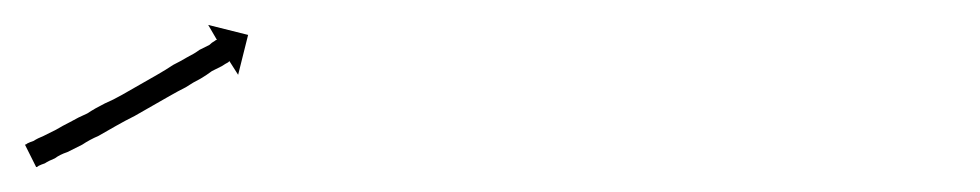

<svg xmlns="http://www.w3.org/2000/svg" viewBox="-26 -120 786 154"><path d="M-4 -5Q-2 -6 1 -7Q4 -9 9 -11Q13 -13 19 -16Q24 -19 30 -22Q37 -26 44 -29Q50 -33 58 -37Q65 -40 72 -44Q79 -48 86 -52Q93 -56 100 -60Q107 -64 113 -68Q119 -71 124 -74Q130 -77 134 -80Q138 -82 142 -84Q144 -86 146 -87Q147 -88 148 -88L141 -100L173 -92L165 -60L158 -71Q158 -71 157 -70Q155 -69 152 -67Q148 -65 144 -63Q140 -60 135 -57Q129 -54 123 -50Q117 -47 110 -43Q103 -39 96 -35Q89 -31 82 -27Q74 -23 67 -19Q60 -15 53 -11Q46 -8 40 -4Q34 -1 28 2Q22 4 18 7Q13 9 10 11Q7 12 5 13Q4 14 3 14L-6 -4Q-5 -4 -4 -5Z"/></svg>

Font: FRB American Cursive Just Arrows
Style: Italic
Weight: 400
Italic angle: -25°
Version: Version 2.0;Modular Font Editor K font №1